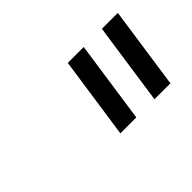

<svg xmlns="http://www.w3.org/2000/svg" viewBox="-48 -847 426 426"><g transform="rotate(-45 165.0 -633.5)"><path d="M302 -537 330 -730H280L252 -537ZM195 -537 223 -730H173L145 -537Z"/></g></svg>

Font: Secuela ExtLt
Style: Italic
Weight: 200
Italic angle: -8°
Designer: Fernando Haro
Foundry: deFharo
Version: Version 1.704